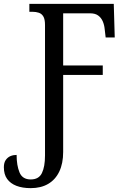

<svg xmlns="http://www.w3.org/2000/svg" viewBox="-20 -734 649 994"><path d="M139 240Q96 240 65 228Q34 216 17 192.5Q0 169 0 132Q0 108 10 94Q20 80 34.5 74Q49 68 66 68Q66 122 81 158.5Q96 195 139 195Q181 195 197 162Q213 129 213 71V-605Q213 -634 204.5 -648.5Q196 -663 181 -668Q166 -673 148 -673H132V-714H569L574 -540H527L522 -583Q520 -605 512 -623.5Q504 -642 488.5 -653.5Q473 -665 447 -665H307V-395H512V-346H307V53Q307 112 287 154Q267 196 229.5 218Q192 240 139 240Z"/></svg>

Font: Noto Serif Condensed
Style: Regular
Weight: 400
Width: 3
Designer: Monotype Design Team
Foundry: Monotype Imaging Inc.
Version: Version 2.015